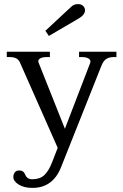

<svg xmlns="http://www.w3.org/2000/svg" viewBox="-20 -722 600 935"><path d="M218 -547 201 -572 316 -679Q317 -680 329 -691Q341 -702 360 -702Q376 -702 385 -693Q394 -684 394 -672Q394 -649 360 -630ZM547 -470V-444H533Q511 -444 497 -434.5Q483 -425 474 -402L277 93Q237 193 138 193Q96 193 70.5 176.5Q45 160 45 140Q45 127 52 117.5Q59 108 74 108Q95 108 103 129Q112 151 137 151Q174 151 195.5 131Q217 111 233 70L261 -2L77 -418Q66 -444 29 -444H13V-470H223V-444H207Q185 -444 174 -436.5Q163 -429 168 -417L296 -95L419 -415Q424 -429 412 -436.5Q400 -444 381 -444H365V-470Z"/></svg>

Font: TavirajRegular
Style: Regular
Weight: 400
Designer: Katatrad Team
Foundry: CadsonDemak
Version: Version 1.000